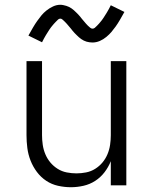

<svg xmlns="http://www.w3.org/2000/svg" viewBox="-20 -776 640 804"><path d="M277 8Q250 8 223 2Q196 -4 173.5 -19Q151 -34 134.5 -56Q118 -78 108 -103.5Q98 -129 94.5 -156Q91 -183 91 -210V-520H156V-210Q156 -190 159 -169.5Q162 -149 170 -130Q178 -111 191 -95.5Q204 -80 221.5 -69Q239 -58 259.5 -54Q280 -50 300 -50Q320 -50 340.5 -54Q361 -58 378.5 -69Q396 -80 409 -95.5Q422 -111 430 -130Q438 -149 441 -169.5Q444 -190 444 -210V-520H509V0H444V-101Q434 -76 417.5 -54.5Q401 -33 378.5 -18.5Q356 -4 329.5 2Q303 8 277 8ZM367 -598Q361 -598 354.5 -599Q348 -600 342.5 -601.5Q337 -603 331 -606Q325 -609 320 -612.5Q315 -616 310.5 -620Q306 -624 301.5 -628.5Q297 -633 292.5 -637.5Q288 -642 284.5 -646.5Q281 -651 277 -656Q273 -661 268.5 -666Q264 -671 260 -676Q256 -681 252 -684.5Q248 -688 243 -693Q238 -698 233 -698Q227 -698 223 -694Q219 -690 213.5 -684.5Q208 -679 205.5 -676Q203 -673 200 -669.5Q197 -666 193.5 -661.5Q190 -657 186.5 -651.5Q183 -646 179.5 -640.5Q176 -635 172 -628.5Q168 -622 164 -614.5Q160 -607 156 -599L99 -627Q109 -645 118 -660.5Q127 -676 136 -688.5Q145 -701 153.5 -711.5Q162 -722 174.5 -732Q187 -742 202 -749Q217 -756 233 -756Q239 -756 245.5 -754.5Q252 -753 257.5 -751.5Q263 -750 269 -747Q275 -744 280 -740.5Q285 -737 289.5 -733Q294 -729 298.5 -724.5Q303 -720 307.5 -715.5Q312 -711 315.5 -706.5Q319 -702 323 -697Q327 -692 331.5 -687Q336 -682 340 -677Q344 -672 348 -668.5Q352 -665 357 -660.5Q362 -656 367 -656Q373 -656 377 -659.5Q381 -663 386.5 -668.5Q392 -674 394.5 -677Q397 -680 400 -683.5Q403 -687 406.5 -691.5Q410 -696 413.5 -701.5Q417 -707 420.5 -712.5Q424 -718 428 -724.5Q432 -731 436 -738.5Q440 -746 444 -754L501 -726Q491 -708 482 -692.5Q473 -677 464 -664.5Q455 -652 446.5 -642Q438 -632 425.5 -621.5Q413 -611 398 -604.5Q383 -598 367 -598Z"/></svg>

Font: Iosevka Aile Custom Light
Style: Regular
Weight: 300
Designer: Belleve Invis
Foundry: Belleve Invis
Version: Version 17.0.2; ttfautohint (v1.8.3)